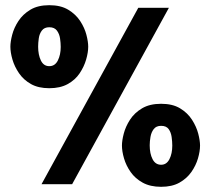

<svg xmlns="http://www.w3.org/2000/svg" viewBox="-20 -710 831 740"><path d="M140 0 513 -680H631L258 0ZM601 10Q559 10 530 -6Q501 -22 483.5 -47Q466 -72 458 -99.5Q450 -127 450 -149Q450 -168 457 -195Q464 -222 481 -248.5Q498 -275 527.5 -292.5Q557 -310 601 -310Q645 -310 674 -292.5Q703 -275 720 -248.5Q737 -222 744 -195Q751 -168 751 -149Q751 -127 743 -99.5Q735 -72 717.5 -47Q700 -22 671.5 -6Q643 10 601 10ZM601 -75Q622 -75 633 -96.5Q644 -118 644 -149Q644 -164 641.5 -182Q639 -200 630 -212.5Q621 -225 601 -225Q582 -225 572.5 -212.5Q563 -200 560 -182.5Q557 -165 557 -150Q557 -118 568 -96.5Q579 -75 601 -75ZM170 -370Q128 -370 99.5 -386Q71 -402 53.5 -427.5Q36 -453 28 -480.5Q20 -508 20 -530Q20 -549 27 -576Q34 -603 51 -629Q68 -655 97 -672.5Q126 -690 170 -690Q214 -690 243 -672.5Q272 -655 289 -629Q306 -603 313 -576Q320 -549 320 -530Q320 -508 312 -480.5Q304 -453 287 -427.5Q270 -402 241 -386Q212 -370 170 -370ZM170 -455Q192 -455 203 -477Q214 -499 214 -529Q214 -544 211.5 -561.5Q209 -579 199.5 -592Q190 -605 170 -605Q151 -605 141.5 -592.5Q132 -580 129.5 -562.5Q127 -545 127 -530Q127 -499 137.5 -477Q148 -455 170 -455Z"/></svg>

Font: Teachers
Style: Regular
Weight: 400
Designer: Alfredo Marco Pradil, Chank Diesel
Version: Version 1.001